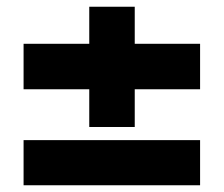

<svg xmlns="http://www.w3.org/2000/svg" viewBox="-20 -532 664 570"><path d="M574 -402V-267H380V-155H245V-267H50V-402H245V-512H380V-402ZM50 -116H574V18H50Z"/></svg>

Font: Lalezar
Style: Regular
Weight: 400
Designer: Borna Izadpanah
Foundry: Borna Izadpanah
Version: Version 1.003;November 28, 2018;FontCreator 11.5.0.2421 64-b